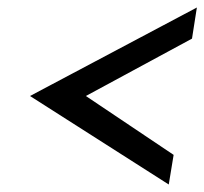

<svg xmlns="http://www.w3.org/2000/svg" viewBox="-20 -538 545 512"><path d="M60 -282 430 -46 443 -125 209 -282 492 -435 505 -518Z"/></svg>

Font: Charger Sport
Style: SeBdNrwObl
Weight: 600
Designer: Jasper
Foundry: Cannot Into Space Fonts
Version: Version 1.1